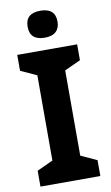

<svg xmlns="http://www.w3.org/2000/svg" viewBox="-101 -975 590 1025"><g transform="rotate(-10 194.5 -462.5)"><path d="M356.9 0H32.2V-85.9L119.1 -126V-587.9L32.2 -627.9V-713.9H356.9V-627.9L270 -587.9V-126L356.9 -85.9ZM193.8 -778.8Q112.8 -778.8 112.8 -851.8Q112.8 -924.8 193.8 -924.8Q274.9 -924.8 274.9 -852.1Q274.9 -817.4 254.6 -798.1Q234.4 -778.8 193.8 -778.8Z"/></g></svg>

Font: NotoSans-Bold
Style: Bold
Weight: 700
Designer: Monotype Design team
Foundry: Monotype Imaging Inc.
Version: Version 1.04